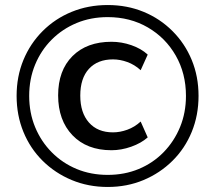

<svg xmlns="http://www.w3.org/2000/svg" viewBox="-20 -734 855 763"><path d="M408 9Q331 9 265 -18.5Q199 -46 149.5 -95Q100 -144 73 -210Q46 -276 46 -353Q46 -430 73 -495.5Q100 -561 149.5 -610.5Q199 -660 265 -687Q331 -714 408 -714Q485 -714 550.5 -687Q616 -660 665.5 -610.5Q715 -561 742 -495.5Q769 -430 769 -353Q769 -276 742 -210Q715 -144 665.5 -95Q616 -46 550.5 -18.5Q485 9 408 9ZM408 -39Q475 -39 531.5 -62.5Q588 -86 630 -129Q672 -172 695.5 -229Q719 -286 719 -353Q719 -442 678.5 -513Q638 -584 567.5 -625Q497 -666 408 -666Q341 -666 284.5 -642.5Q228 -619 185.5 -576.5Q143 -534 119.5 -477Q96 -420 96 -353Q96 -286 119.5 -229Q143 -172 185.5 -129Q228 -86 284.5 -62.5Q341 -39 408 -39ZM423 -137Q325 -137 268 -196.5Q211 -256 211 -355Q211 -454 268 -511Q325 -568 423 -568Q463 -568 502 -554.5Q541 -541 567 -517L539 -455Q515 -477 486 -487.5Q457 -498 429 -498Q368 -498 333.5 -460.5Q299 -423 299 -354Q299 -286 333.5 -247Q368 -208 429 -208Q457 -208 486 -218.5Q515 -229 539 -251L567 -188Q541 -165 501.5 -151Q462 -137 423 -137Z"/></svg>

Font: Mulish SemiBold
Style: Regular
Weight: 600
Designer: Vernon Adams
Foundry: Vernon Adams
Version: Version 3.603; ttfautohint (v1.8.3)